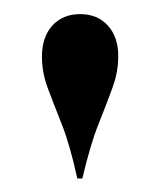

<svg xmlns="http://www.w3.org/2000/svg" viewBox="-20 -613 230 276"><path d="M91.1 -356.5Q80.6 -404.8 68.5 -435.1Q56.5 -465.3 48.4 -487.1Q40.3 -508.9 40.3 -531.5Q40.3 -559.7 55.2 -576.2Q70.2 -592.7 95.2 -592.7Q120.2 -592.7 135.1 -576.2Q150 -559.7 150 -532.3Q150 -509.7 141.9 -487.5Q133.9 -465.3 121.8 -435.1Q109.7 -404.8 98.4 -356.5Z"/></svg>

Font: Playfair 144pt SemiCondensed SemiBold
Style: Regular
Weight: 600
Width: 4
Designer: Claus Eggers Sørensen
Foundry: Claus Eggers Sørensen
Version: Version 2.203